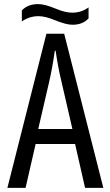

<svg xmlns="http://www.w3.org/2000/svg" viewBox="-20 -894 540 939"><path d="M413.1 -804.2Q384.8 -772.9 334.5 -772.9Q302.7 -772.9 247.1 -795.9Q201.2 -814.9 168 -814.9Q123.5 -814.9 86.9 -789.1V-843.3Q116.7 -874 166.5 -874Q199.2 -874 253.9 -851.1Q299.3 -832 333 -832Q378.4 -832 413.1 -857.9ZM207 -729H293.9L485.4 24.9H396L347.2 -189.9H154.3L105 24.9H16.1ZM334 -263.2 282.2 -488.3Q281.7 -490.2 279.8 -498.5Q264.2 -562 252 -646H248Q236.8 -564.5 219.2 -488.3L167 -263.2Z"/></svg>

Font: BIZ UDGothic
Style: Regular
Weight: 400
Monospace: yes
Designer: TypeBank Co., Ltd.
Foundry: Morisawa Inc.
Version: Version 1.05